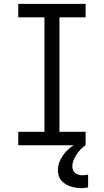

<svg xmlns="http://www.w3.org/2000/svg" viewBox="-20 -755 540 998"><path d="M75 0V-70H211V-665H75V-735H425V-665H289V-70H425V0ZM402 223Q388 223 373.5 220.5Q359 218 345.5 213.5Q332 209 320 201.5Q308 194 298.5 183Q289 172 285 158Q281 144 281 129Q281 101 294.5 74.5Q308 48 328 28Q348 8 373 -6.5Q398 -21 425 -30V0Q411 9 399 21.5Q387 34 378 48Q369 62 362.5 78Q356 94 356 111Q356 121 360 130Q364 139 372 145Q380 151 390 153.5Q400 156 410 156Q417 156 424 155Q431 154 438 152V219Q429 221 420 222Q411 223 402 223Z"/></svg>

Font: Iosevka Fuck
Style: Regular
Weight: 400
Monospace: yes
Designer: Belleve Invis
Foundry: Belleve Invis
Version: Version 28.0.7; ttfautohint (v1.8.3)